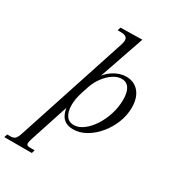

<svg xmlns="http://www.w3.org/2000/svg" viewBox="-375 -838 1119 1243"><g transform="rotate(30 185.0 -216.5)"><path d="M-143 280 -135 256H-111Q-88 256 -76.5 245Q-65 234 -54 200L213 -615Q220 -635 220.5 -651Q221 -667 209.5 -676.5Q198 -686 166 -686H147L154 -710L316 -713L184 -330L168 -329Q202 -391 249.5 -422.5Q297 -454 346 -454Q407 -454 442 -412Q477 -370 477 -298Q477 -240 455 -184.5Q433 -129 395.5 -84Q358 -39 311.5 -12.5Q265 14 217 14Q151 14 126 -35Q101 -84 112 -157L122 -120L17 201Q6 235 10 245.5Q14 256 36 256H70L63 280ZM207 -12Q242 -12 277 -38Q312 -64 340.5 -107.5Q369 -151 386 -205Q403 -259 403 -315Q403 -369 384 -398Q365 -427 328 -427Q297 -427 265 -406Q233 -385 206 -349Q179 -313 164 -267L149 -221Q130 -164 130.5 -116.5Q131 -69 150 -40.5Q169 -12 207 -12Z"/></g></svg>

Font: Baskervville
Style: Italic
Weight: 400
Italic angle: -18°
Designer: ANRT
Foundry: ANRT
Version: Version 1.100